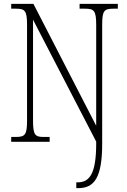

<svg xmlns="http://www.w3.org/2000/svg" viewBox="-20 -734 660 994"><path d="M375 240H385C468 240 509 186 509 10V-605C509 -679 519 -689 568 -689H590V-714H392V-689H420C467 -689 478 -679 478 -605V-83L153 -714H38V-689H62C109 -689 120 -679 120 -606V-109C120 -35 109 -25 61 -25H38V0H237V-25H206C162 -25 151 -35 151 -109V-632L478 -1V9C478 167 443 210 382 210H375Z"/></svg>

Font: Noto Serif Thai Condensed ExtraLight
Style: Regular
Weight: 200
Width: 3
Designer: Monotype Design Team
Foundry: Monotype Imaging Inc.
Version: Version 2.002